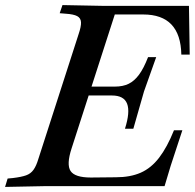

<svg xmlns="http://www.w3.org/2000/svg" viewBox="-48 -733 767 756"><path d="M-28 3 -18 -30 3 -32Q36 -36 54.5 -42.5Q73 -49 84 -64.5Q95 -80 103 -107L261 -597Q272 -629 271 -645.5Q270 -662 256 -669.5Q242 -677 211 -679L187 -681L198 -713L353 -710H696L699 -518H666Q663 -676 516 -676H404L234 -149Q213 -85 230 -59.5Q247 -34 310 -34L408 -35Q465 -35 506 -53Q547 -71 578.5 -112Q610 -153 637 -220H670L624 -80L600 0H124ZM444 -226Q465 -292 452.5 -324.5Q440 -357 393 -357H263L274 -392H404Q436 -392 458.5 -403Q481 -414 499.5 -439Q518 -464 535 -508H567L519 -373L477 -226Z"/></svg>

Font: Baskervville SemiBold
Style: Italic
Weight: 600
Italic angle: -18°
Version: Version 1.100